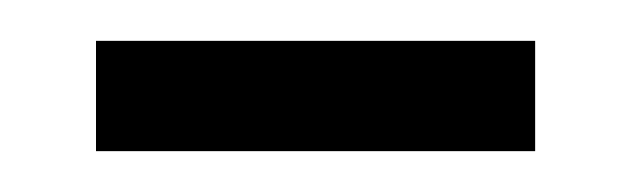

<svg xmlns="http://www.w3.org/2000/svg" viewBox="-20 -318 309 94"><path d="M27 -244H242V-298H27Z"/></svg>

Font: Noto Sans Lao Looped ExtraCondensed Light
Style: Regular
Weight: 300
Width: 2
Designer: Mark Frömberg, Ben Mitchell
Foundry: The Fontpad Ltd
Version: Version 1.002